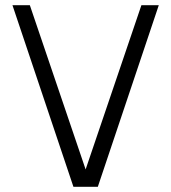

<svg xmlns="http://www.w3.org/2000/svg" viewBox="-20 -720 660 740"><path d="M263 0H357L592 -700H525L310 -67L95 -700H28Z"/></svg>

Font: Meta Space Light
Style: Regular
Weight: 300
Designer: Meta Pool / Florian Karsten
Foundry: Meta Pool / Florian Karsten
Version: Version 2.000;Glyphs 3.1.1 (3137)